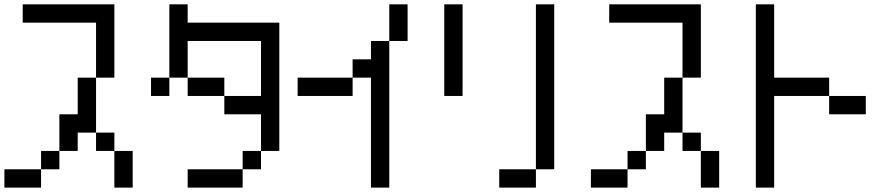

<svg xmlns="http://www.w3.org/2000/svg" viewBox="-20 -853 4040 873"><path d="M0 0V-83.3H166.7V0ZM166.7 -83.3V-166.7H250V-83.3ZM333.3 -166.7H250V-333.3H333.3V-500H416.7V-250H333.3ZM500 -166.7H416.7V-250H500ZM500 0V-166.7H583.3V0ZM500 -500H416.7V-750H83.3V-833.3H500Z M666.7 -416.7V-500H750V-416.7ZM833.3 0V-83.3H1083.3V0ZM833.3 -416.7V-500H1000V-416.7ZM833.3 -500H750V-833.3H833.3V-750H1250V-166.7H1166.7V-333.3H1000V-416.7H1166.7V-666.7H833.3ZM1166.7 -166.7V-83.3H1083.3V-166.7Z M1333.3 -416.7V-500H1583.3V-416.7ZM1583.3 -500V-583.3H1666.7V-666.7H1750V0H1666.7V-500ZM1750 -833.3H1833.3V-666.7H1750Z M2000 -416.7V-833.3H2083.3V-416.7ZM2416.7 -83.3V0H2250V-83.3ZM2416.7 -833.3H2500V-83.3H2416.7Z M2666.7 0V-83.3H2833.3V0ZM2833.3 -83.3V-166.7H2916.7V-83.3ZM3000 -166.7H2916.7V-333.3H3000V-500H3083.3V-250H3000ZM3166.7 -166.7H3083.3V-250H3166.7ZM3166.7 0V-166.7H3250V0ZM3166.7 -500H3083.3V-750H2750V-833.3H3166.7Z M3416.7 0V-833.3H3500V-500H3750V-416.7H3500V0ZM3750 -416.7H3916.7V-333.3H3750Z"/></svg>

Font: Galmuri11 Condensed
Style: Regular
Weight: 400
Width: 3
Designer: Lee Minseo (quiple)
Version: Version 2.399;hotconv 1.1.1;makeotfexe 2.6.0 DEVELOPMENT